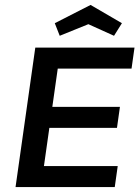

<svg xmlns="http://www.w3.org/2000/svg" viewBox="-20 -758 565 778"><path d="M513 -480H214L192 -325H466L454 -240H180L158 -85H457L445 0H43L123 -565H525ZM222 -613 202 -664 347 -738 474 -664 442 -613 338 -660Z"/></svg>

Font: Neutral Grotesk
Style: Italic
Weight: 400
Italic angle: -8°
Designer: Nawras Khrais
Foundry: Nawras Khrais
Version: Version 1.000